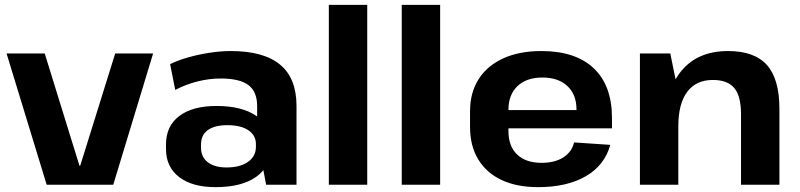

<svg xmlns="http://www.w3.org/2000/svg" viewBox="-20 -760 3290 790"><path d="M7 -540H164L307 -78H310L454 -540H610L446 0H172Z M1038 -194V-324Q1038 -383 1002 -410Q966 -437 888 -437Q841 -437 793 -425Q745 -413 701 -390L680 -496Q712 -512 754.5 -524Q797 -536 843 -543Q889 -550 929 -550Q1065 -550 1132.5 -494Q1200 -438 1200 -324V0H1075ZM867 10Q771 10 717 -31.5Q663 -73 663 -147V-166Q663 -241 717.5 -282.5Q772 -324 871 -324Q975 -324 1034 -283.5Q1093 -243 1093 -169V-149Q1093 -74 1033.5 -32Q974 10 867 10ZM912 -71Q968 -71 1000.5 -94Q1033 -117 1033 -156V-167Q1033 -203 1002 -224Q971 -245 915 -245Q864 -245 835.5 -225Q807 -205 807 -164V-153Q807 -114 835 -92.5Q863 -71 912 -71Z M1491 -740V0H1333V-740Z M1791 -740V0H1633V-740Z M2194 10Q2106 10 2043.5 -19.5Q1981 -49 1947.5 -104.5Q1914 -160 1914 -238V-302Q1914 -379 1949.5 -434.5Q1985 -490 2051 -520Q2117 -550 2208 -550Q2348 -550 2423 -479Q2498 -408 2498 -275V-232H2043V-307H2374L2352 -279V-310Q2352 -371 2314.5 -406Q2277 -441 2212 -441Q2146 -441 2109 -405.5Q2072 -370 2072 -308V-221Q2072 -158 2108 -124Q2144 -90 2208 -90Q2263 -90 2298 -112.5Q2333 -135 2342 -174L2491 -164Q2468 -80 2390.5 -35Q2313 10 2194 10Z M3029 -290Q3029 -364 3001.5 -397.5Q2974 -431 2913 -431Q2844 -431 2807.5 -382Q2771 -333 2771 -240L2715 -159V-228Q2715 -384 2782.5 -467Q2850 -550 2976 -550Q3084 -550 3135.5 -492.5Q3187 -435 3187 -312V0H3029ZM2613 -540H2738L2771 -378V0H2613Z"/></svg>

Font: Pathway Extreme 28pt
Style: Bold
Weight: 700
Designer: Eduardo Rodriguez Tunni
Foundry: Eduardo Rodriguez Tunni
Version: Version 1.001;gftools[0.9.26]